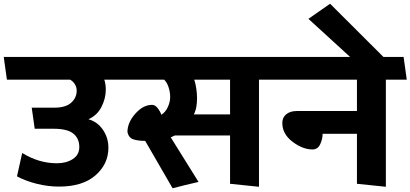

<svg xmlns="http://www.w3.org/2000/svg" viewBox="-31 -985 2200 1029"><path d="M633 -558H528Q532 -546 534 -532Q536 -518 536 -505Q536 -457 512.5 -411.5Q489 -366 443 -346Q492 -332 521 -289Q550 -246 550 -193Q550 -106 481 -45.5Q412 15 285 15Q226 15 166 0Q106 -15 60 -40L88 -165Q134 -137 180 -123.5Q226 -110 274 -110Q324 -110 359 -132.5Q394 -155 394 -197Q394 -243 362 -269Q330 -295 256 -295H155L139 -408H261Q321 -408 350.5 -434.5Q380 -461 380 -499Q380 -517 371 -532.5Q362 -548 345 -558H6L-11 -680H616Z M1202 -558H1010Q1018 -534 1021.5 -507Q1025 -480 1025 -460Q1025 -436 1021.5 -414Q1018 -392 1008 -372H1202ZM747 -230Q710 -230 684.5 -238Q659 -246 652 -277Q652 -328 694 -375.5Q736 -423 784 -423Q800 -423 813.5 -406Q827 -389 834 -370Q856 -384 868.5 -411.5Q881 -439 881 -464Q881 -492 872.5 -517.5Q864 -543 849 -558H627Q623 -589 619 -619Q615 -649 611 -680H1452L1469 -558H1357V16L1202 0V-259H906Q901 -257 895.5 -254Q890 -251 884 -249L1033 -10Q998 -2 963 6.5Q928 15 894 24Z M1882 0V-268H1698Q1698 -240 1685 -212Q1672 -184 1644 -184Q1591 -184 1536.5 -225.5Q1482 -267 1482 -326Q1482 -355 1503 -372.5Q1524 -390 1560 -390H1882V-558H1463L1446 -680H2132L2149 -558H2037V16Z M2080 -624 1913 -618 1622 -884 1738 -965Z"/></svg>

Font: Palanquin Dark Medium
Style: Regular
Weight: 500
Designer: Pria Ravichandran
Version: Version 1.001